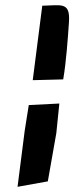

<svg xmlns="http://www.w3.org/2000/svg" viewBox="-20 -717 286 740"><path d="M142.9 -695 106.2 -408 223.6 -411C235 -476.8 241.4 -567.2 245.8 -632C251.2 -711.5 215.6 -696.2 142.9 -695ZM90.9 -312C88.6 -294 77.5 -231 75.2 -213L47.6 3L164.3 -18L197.1 -204L208.7 -318Z"/></svg>

Font: Rocketfuel
Style: Italic
Weight: 400
Designer: Mew Too
Foundry: Cannot Into Space Fonts.
Version: Version 0.27